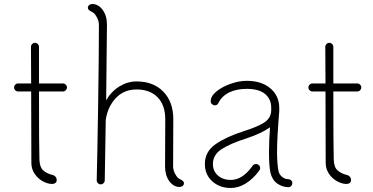

<svg xmlns="http://www.w3.org/2000/svg" viewBox="-20 -915 1857 955"><path d="M293 -500Q301 -500 307 -494Q313 -488 313 -480Q313 -472 307 -466Q301 -460 293 -460H174Q174 -181 176 -123Q177 -84 194.5 -68Q212 -52 240 -45Q250 -43 256 -36Q262 -29 262 -20Q262 -10 255.5 -5Q249 0 240 0Q217 0 192.5 -13.5Q168 -27 152 -51Q136 -75 136 -105L135 -460H70Q62 -460 56 -466Q50 -472 50 -480Q50 -488 56 -494Q62 -500 70 -500H135Q134 -589 134 -682Q134 -690 140 -696Q146 -702 154 -702Q162 -702 168 -696Q174 -690 174 -682V-500Z M895 -5Q895 5 888.5 10Q882 15 873 15Q843 15 822 -14Q801 -43 801 -87L802 -322Q802 -392 764 -431Q726 -470 659 -470Q597 -470 556.5 -427.5Q516 -385 506 -319Q502 -52 501 -18Q501 -10 495 -4Q489 2 481 2Q473 2 467 -4Q461 -10 461 -18Q464 -129 468 -388Q472 -647 472 -792Q472 -811 461 -830.5Q450 -850 439 -855Q417 -865 417 -875Q417 -885 423.5 -890Q430 -895 439 -895Q469 -895 490.5 -866Q512 -837 512 -793Q512 -747 510 -603Q508 -483 508 -416Q534 -461 574.5 -485.5Q615 -510 659 -510Q743 -510 792.5 -459Q842 -408 842 -322L841 -88Q841 -69 851.5 -49.5Q862 -30 873 -25Q895 -15 895 -5Z M1434 -4Q1434 4 1428.5 10Q1423 16 1416 16Q1384 16 1358.5 -2.5Q1333 -21 1325 -57Q1318 -89 1318 -158Q1318 -212 1323 -282Q1282 -252 1207 -227Q1125 -201 1082 -173Q1039 -145 1039 -99Q1039 -64 1064 -42Q1089 -20 1128 -20Q1187 -20 1237 -91Q1242 -99 1254 -99Q1262 -99 1268 -93Q1274 -87 1274 -79Q1274 -73 1270 -67Q1239 -25 1202.5 -2.5Q1166 20 1128 20Q1072 20 1035.5 -13.5Q999 -47 999 -99Q999 -161 1052.5 -198Q1106 -235 1194 -263Q1254 -282 1288.5 -302Q1323 -322 1328 -355L1329 -366V-379Q1329 -422 1298.5 -447.5Q1268 -473 1207 -473Q1156 -473 1119.5 -455Q1083 -437 1066 -402Q1064 -397 1059 -394Q1054 -391 1049 -391Q1041 -391 1034.5 -397Q1028 -403 1028 -411Q1028 -437 1057 -460.5Q1086 -484 1128 -498.5Q1170 -513 1207 -513Q1281 -513 1325 -475.5Q1369 -438 1369 -378V-362Q1358 -228 1358 -160Q1358 -104 1365 -65Q1369 -47 1383 -35.5Q1397 -24 1412 -24Q1421 -24 1427.5 -18.5Q1434 -13 1434 -4Z M1757 -500Q1765 -500 1771 -494Q1777 -488 1777 -480Q1777 -472 1771 -466Q1765 -460 1757 -460H1638Q1638 -181 1640 -123Q1641 -84 1658.5 -68Q1676 -52 1704 -45Q1714 -43 1720 -36Q1726 -29 1726 -20Q1726 -10 1719.5 -5Q1713 0 1704 0Q1681 0 1656.5 -13.5Q1632 -27 1616 -51Q1600 -75 1600 -105L1599 -460H1534Q1526 -460 1520 -466Q1514 -472 1514 -480Q1514 -488 1520 -494Q1526 -500 1534 -500H1599Q1598 -589 1598 -682Q1598 -690 1604 -696Q1610 -702 1618 -702Q1626 -702 1632 -696Q1638 -690 1638 -682V-500Z"/></svg>

Font: Tsukimi Rounded Light
Style: Regular
Weight: 300
Designer: Takashi Funayama
Foundry: Takashi Funayama
Version: Version 1.032; ttfautohint (v1.8.3)